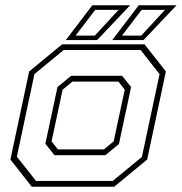

<svg xmlns="http://www.w3.org/2000/svg" viewBox="-20 -708 690 728"><path d="M100.5 0 19.5 -103 90.5 -437 215.5 -540H528L609 -437L538 -103L413 0ZM116.5 -22H407.5L518 -113L585 -427L513 -518.5H221.5L110.5 -427L44 -114ZM186.5 -119.5 152 -163 198 -378 249.5 -420.5H443L477 -378L431 -162L379.5 -119.5ZM199.5 -141.5H374L411 -172L453 -368L429 -398.5H254.5L217.5 -368L175.5 -172ZM405.5 -556 506 -688H649.5L524 -556ZM266.5 -573H339.5L429.5 -670.5H341ZM229.5 -556 330 -688H473.5L348 -556ZM442.5 -573H515.5L605.5 -670.5H517Z"/></svg>

Font: Tourney ExtraLight
Style: Italic
Weight: 250
Italic angle: -12°
Version: Version 1.015